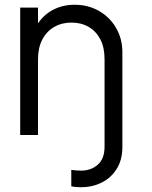

<svg xmlns="http://www.w3.org/2000/svg" viewBox="-20 -568 640 808"><path d="M280 216V147Q301 150 322 150Q363 150 391.5 125Q420 100 420 50V-319Q420 -368 402.5 -402Q385 -436 353.5 -454.5Q322 -473 281 -473Q240 -473 208 -454.5Q176 -436 158 -401.5Q140 -367 140 -319V0H65V-536H140V-432L123 -436Q143 -488 188.5 -518Q234 -548 294 -548Q351 -548 396.5 -522Q442 -496 468.5 -450.5Q495 -405 495 -348V50Q495 105 471 143Q447 181 407.5 200.5Q368 220 320 220Q313 220 300.5 219Q288 218 280 216Z"/></svg>

Font: Kosmopol Plus Jakarta Sans
Style: Regular
Weight: 400
Designer: Gumpita Rahayu
Foundry: Tokotype
Version: Version 2.006